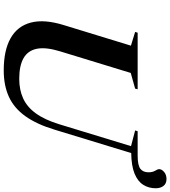

<svg xmlns="http://www.w3.org/2000/svg" viewBox="38 -938 912 1028"><g transform="rotate(90 494.0 -424.0)"><path d="M254.5 -288.5Q231.5 -213 241.2 -165Q251 -117 291.5 -94Q332 -71 402 -71Q461 -71 507 -92Q553 -113 587.2 -160.2Q621.5 -207.5 645.5 -286L762.5 -669.5L678.5 -691.5L682.5 -705H812Q865 -705 883.8 -719.5Q902.5 -734 902.5 -763.5Q902.5 -784.5 894 -799Q885.5 -813.5 885.5 -819Q885.5 -834 900.8 -846.8Q916 -859.5 938.5 -859.5Q963 -859.5 975.5 -843.2Q988 -827 988 -802Q988 -764 969.2 -734.5Q950.5 -705 909 -688.2Q867.5 -671.5 799.5 -670.5L674.5 -261Q645.5 -164.5 602.2 -104Q559 -43.5 498.5 -15.8Q438 12 356.5 12Q249.5 12 184.5 -24.8Q119.5 -61.5 100.8 -133.5Q82 -205.5 114.5 -310L224.5 -669L151 -691.5L155 -705H458L454.5 -691.5L370.5 -668Z"/></g></svg>

Font: Newsreader 60pt SemiBold
Style: Italic
Weight: 600
Italic angle: -17°
Designer: Hugues Gentile
Foundry: Production Type
Version: Version 1.003